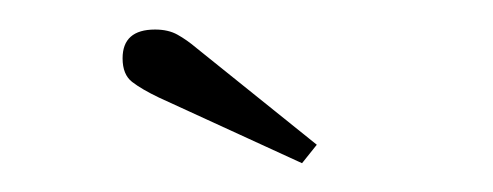

<svg xmlns="http://www.w3.org/2000/svg" viewBox="-20 -748 334 130"><path d="M184.5 -637.5 87.5 -682Q76 -687.5 69.5 -692.5Q63 -697.5 63 -708.5Q63 -728 85 -728Q94 -728 100.2 -724.5Q106.5 -721 113 -715.5L194.5 -650Z"/></svg>

Font: Imbue 10pt Thin
Style: Regular
Weight: 100
Designer: Tyler Finck
Foundry: Etcetera Type Company
Version: Version 1.102; ttfautohint (v1.8.3)